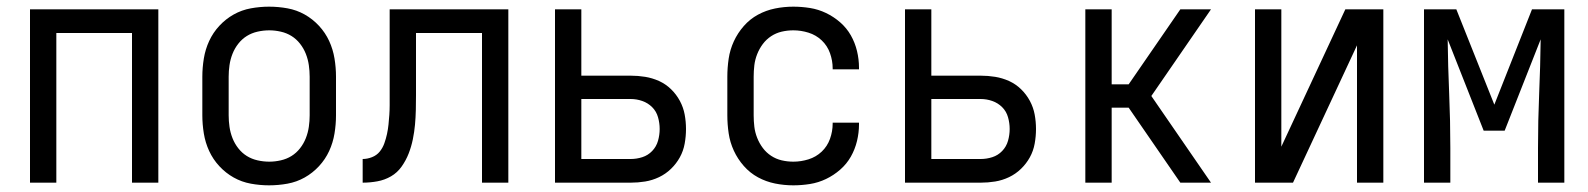

<svg xmlns="http://www.w3.org/2000/svg" viewBox="-20 -548 4765 576"><path d="M70 0V-520H455V0H376V-449H149V0Z M787 8Q760 8 732.5 3Q705 -2 681 -15.5Q657 -29 638 -49.5Q619 -70 607.5 -95Q596 -120 591.5 -147.5Q587 -175 587 -202V-318Q587 -345 591.5 -372.5Q596 -400 607.5 -425Q619 -450 638 -470.5Q657 -491 681 -504.5Q705 -518 732.5 -523Q760 -528 787 -528Q815 -528 842.5 -523Q870 -518 894 -504.5Q918 -491 937 -470.5Q956 -450 967.5 -425Q979 -400 983.5 -372.5Q988 -345 988 -318V-202Q988 -175 983.5 -147.5Q979 -120 967.5 -95Q956 -70 937 -49.5Q918 -29 894 -15.5Q870 -2 842.5 3Q815 8 787 8ZM788 -63Q805 -63 822.5 -67Q840 -71 854.5 -80Q869 -89 880 -103Q891 -117 897.5 -133.5Q904 -150 906.5 -167.5Q909 -185 909 -202V-318Q909 -335 906.5 -352.5Q904 -370 897.5 -386.5Q891 -403 880 -417Q869 -431 854.5 -440Q840 -449 822.5 -453Q805 -457 788 -457Q770 -457 752.5 -453Q735 -449 720.5 -440Q706 -431 695 -417Q684 -403 677.5 -386.5Q671 -370 668.5 -352.5Q666 -335 666 -318V-202Q666 -185 668.5 -167.5Q671 -150 677.5 -133.5Q684 -117 695 -103Q706 -89 720.5 -80Q735 -71 752.5 -67Q770 -63 788 -63Z M1426 0V-449H1228V-263Q1228 -241 1227.5 -218.5Q1227 -196 1225 -174Q1223 -152 1218.5 -130Q1214 -108 1206 -87.5Q1198 -67 1185 -48.5Q1172 -30 1153 -19Q1134 -8 1112 -4Q1090 0 1068 0V-71Q1082 -71 1096 -76.5Q1110 -82 1119 -93Q1128 -104 1133 -118Q1138 -132 1141 -146Q1144 -160 1145.5 -174.5Q1147 -189 1148 -203.5Q1149 -218 1149 -232.5Q1149 -247 1149 -262V-520H1505V0Z M1645 0V-520H1724V-321H1872Q1894 -321 1915.5 -317.5Q1937 -314 1957 -305Q1977 -296 1993 -280.5Q2009 -265 2019.5 -245.5Q2030 -226 2034 -204.5Q2038 -183 2038 -161Q2038 -139 2034 -117Q2030 -95 2019.5 -76Q2009 -57 1993 -41.5Q1977 -26 1957 -16.5Q1937 -7 1915.5 -3.5Q1894 0 1872 0ZM1872 -71Q1890 -71 1907 -76.5Q1924 -82 1936.5 -95Q1949 -108 1954 -125.5Q1959 -143 1959 -161Q1959 -179 1954 -196.5Q1949 -214 1936.5 -226.5Q1924 -239 1907 -245Q1890 -251 1872 -251H1724V-71Z M2360 8Q2332 8 2305 2.5Q2278 -3 2254 -16Q2230 -29 2211.5 -50Q2193 -71 2181.5 -96Q2170 -121 2166 -148Q2162 -175 2162 -202V-318Q2162 -345 2166 -372Q2170 -399 2181.5 -424Q2193 -449 2211.5 -470Q2230 -491 2254 -504Q2278 -517 2305 -522.5Q2332 -528 2360 -528Q2385 -528 2410 -524Q2435 -520 2458 -509Q2481 -498 2500.5 -481Q2520 -464 2532.5 -442Q2545 -420 2551 -395Q2557 -370 2557 -345V-340H2478V-343Q2478 -366 2470 -388.5Q2462 -411 2445 -427Q2428 -443 2405.5 -450Q2383 -457 2360 -457Q2342 -457 2325 -453Q2308 -449 2293.5 -439.5Q2279 -430 2268.5 -416Q2258 -402 2251.5 -385.5Q2245 -369 2243 -352Q2241 -335 2241 -318V-202Q2241 -185 2243 -168Q2245 -151 2251.5 -134.5Q2258 -118 2268.5 -104Q2279 -90 2293.5 -80.5Q2308 -71 2325 -67Q2342 -63 2360 -63Q2383 -63 2405.5 -70Q2428 -77 2445 -93Q2462 -109 2470 -131.5Q2478 -154 2478 -177V-180H2557V-175Q2557 -150 2551 -125Q2545 -100 2532.5 -78Q2520 -56 2500.5 -39Q2481 -22 2458 -11Q2435 0 2410 4Q2385 8 2360 8Z M2695 0V-520H2774V-321H2922Q2944 -321 2965.5 -317.5Q2987 -314 3007 -305Q3027 -296 3043 -280.5Q3059 -265 3069.5 -245.5Q3080 -226 3084 -204.5Q3088 -183 3088 -161Q3088 -139 3084 -117Q3080 -95 3069.5 -76Q3059 -57 3043 -41.5Q3027 -26 3007 -16.5Q2987 -7 2965.5 -3.5Q2944 0 2922 0ZM2922 -71Q2940 -71 2957 -76.5Q2974 -82 2986.5 -95Q2999 -108 3004 -125.5Q3009 -143 3009 -161Q3009 -179 3004 -196.5Q2999 -214 2986.5 -226.5Q2974 -239 2957 -245Q2940 -251 2922 -251H2774V-71Z M3236 0V-520H3315V-295H3366L3521 -520H3613L3434 -260L3613 0H3521L3366 -225H3315V0Z M3745 0V-520H3824V-108L4016 -520H4130V0H4051V-412L3859 0Z M4252 0V-520H4349L4463 -234L4576 -520H4673V0H4594V-104Q4594 -186 4597.5 -267.5Q4601 -349 4602 -430L4494 -156H4431L4323 -430Q4324 -349 4327.5 -267.5Q4331 -186 4331 -104V0Z"/></svg>

Font: Iosevka Pride
Style: Regular
Weight: 400
Monospace: yes
Designer: Belleve Invis
Foundry: Belleve Invis
Version: Version 30.3.1; ttfautohint (v1.8.4)